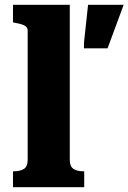

<svg xmlns="http://www.w3.org/2000/svg" viewBox="-20 -778 534 798"><path d="M270 -758V-114Q270 -86 285.5 -76Q301 -66 327 -66H330V0H34V-66H37Q64 -66 79.5 -76Q95 -86 95 -114V-650Q95 -660 89.5 -666Q84 -672 72.5 -676Q61 -680 43 -683L34 -685V-758ZM427 -577 494 -758H346L329 -600V-577Z"/></svg>

Font: Roboto Serif 20pt
Style: Bold
Weight: 700
Version: Version 1.008